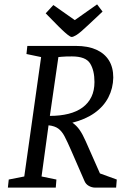

<svg xmlns="http://www.w3.org/2000/svg" viewBox="-20 -858 571 878"><path d="M16 0 20 -37 91 -51 168 -597 101 -611 105 -648H327Q382 -648 420 -631Q458 -614 478 -582Q498 -550 498 -503Q497 -454 475.5 -412.5Q454 -371 412.5 -341.5Q371 -312 311 -297Q330 -284 344 -264Q358 -244 372 -212L437 -65L514 -37L511 0H416Q400 0 386 -8Q372 -16 366 -31L305 -171Q288 -210 275.5 -234Q263 -258 246.5 -270Q230 -282 202 -285L170 -51L238 -37L235 0ZM208 -328Q255 -328 293 -337.5Q331 -347 357.5 -366.5Q384 -386 398 -415Q412 -444 412 -483Q412 -536 392 -568Q372 -600 309 -600Q279 -600 263 -598.5Q247 -597 247 -597ZM308 -689Q302 -689 289.5 -699Q277 -709 264.5 -721Q252 -733 247 -738L189 -797L224 -835L322 -766L424 -838L449 -805L384 -744Q346 -708 330.5 -698.5Q315 -689 308 -689Z"/></svg>

Font: Faustina VF Beta
Style: Italic
Weight: 400
Italic angle: -8°
Designer: Alfonso Garcia
Foundry: Omnibus-Type
Version: Version 1.006